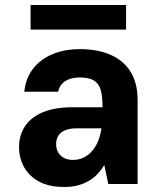

<svg xmlns="http://www.w3.org/2000/svg" viewBox="-20 -734 641 766"><path d="M237 12Q176 12 136 -9.5Q96 -31 76 -67.5Q56 -104 56 -147Q56 -194 79.5 -230Q103 -266 150.5 -286Q198 -306 269 -306H389Q389 -347 382.5 -373Q376 -399 356 -412Q336 -425 298 -425Q263 -425 240.5 -410.5Q218 -396 212 -368H77Q82 -420 110.5 -458Q139 -496 187.5 -517Q236 -538 299 -538Q371 -538 423 -514.5Q475 -491 502 -446Q529 -401 529 -335V0H412L396 -76Q385 -57 369.5 -40.5Q354 -24 334.5 -12.5Q315 -1 290.5 5.5Q266 12 237 12ZM271 -96Q294 -96 313 -105Q332 -114 347 -131Q362 -148 371 -170Q380 -192 384 -218V-222H285Q257 -222 239 -214Q221 -206 212.5 -192Q204 -178 204 -160Q204 -139 212.5 -125Q221 -111 236 -103.5Q251 -96 271 -96ZM102 -616V-714H483V-616Z"/></svg>

Font: DM Sans 9pt ExtraBold
Style: Regular
Weight: 800
Version: Version 4.004;gftools[0.9.30]